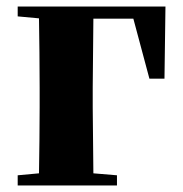

<svg xmlns="http://www.w3.org/2000/svg" viewBox="-20 -566 558 586"><path d="M34 -516 99 -510C100 -451 101 -363 101 -299V-238C101 -182 100 -95 99 -37L34 -31V0H337V-31L265 -37L263 -238V-299L265 -509H387L436 -326H482L485 -546H34Z"/></svg>

Font: Noto Serif CJK HK Black
Style: Regular
Weight: 900
Designer: Ryoko NISHIZUKA 西塚涼子 (kana & ideographs); Frank Grießhammer (Latin, Greek & Cyrillic); Wenlong ZHANG 张文龙 (bopomofo); San
Foundry: Adobe
Version: Version 2.001;hotconv 1.1.0;makeotfexe 2.6.0